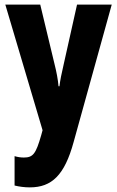

<svg xmlns="http://www.w3.org/2000/svg" viewBox="-20 -570 506 830"><path d="M3 -550 164 -7 158 15C135 95 123 111 83 111C70 111 56 109 43 105V232C64 237 85 240 109 240C204 240 259 187 298 45L463 -550H313L256 -295C246 -253 240 -222 237 -197H233C231 -224 224 -261 215 -296L154 -550Z"/></svg>

Font: Noto Sans Armenian ExtraCondensed ExtraBold
Style: Regular
Weight: 800
Width: 2
Designer: Monotype Design Team
Foundry: Monotype Imaging Inc.
Version: Version 2.008